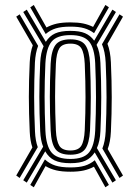

<svg xmlns="http://www.w3.org/2000/svg" viewBox="-20 -794 574 793"><path d="M168.8 -653.5 105 -763.8 119.5 -773.5 172 -680.5Q191.8 -691.2 214.6 -696.4Q237.5 -701.5 270.8 -701.5Q302 -701.5 323.6 -697Q345.2 -692.5 364.5 -682.8L415.2 -773.5L429.8 -763.8L368.5 -657Q350.2 -671 327.8 -677.5Q305.2 -684 270.8 -684Q234.2 -684 210.6 -676.8Q187 -669.5 168.8 -653.5ZM90.5 -39.8 76 -49.5 158.2 -188Q147.8 -213 146 -252.5Q142.5 -328.8 142.5 -394.1Q142.5 -459.5 146 -534.2Q148 -576.8 160.2 -603L76 -744.5L90.5 -754.2L169.2 -621.2Q184.2 -645 207.5 -655.8Q230.8 -666.5 270.8 -666.5Q308.8 -666.5 331.2 -656.9Q353.8 -647.2 369 -626L444.2 -754.2L458.8 -744.5L378.8 -608.8Q392.8 -580.8 394.8 -534.2Q398.2 -457.8 398.2 -392.4Q398.2 -327 394.8 -252.5Q392.8 -209.5 380.2 -182.5L458.8 -49.5L444.2 -39.8L371.2 -164.5Q356 -141.2 333.1 -130.6Q310.2 -120 270.8 -120Q229.2 -120 205.4 -131.6Q181.5 -143.2 166.8 -169ZM61.2 -59 47 -69 113.8 -185Q104.5 -211.5 102.8 -250Q99.2 -327.5 99.2 -394.1Q99.2 -460.8 102.8 -536.8Q105 -578.8 115.5 -607L47 -725.2L61.2 -734.8L137.5 -604.5Q126.5 -576.8 124.2 -535.5Q121 -460.2 121 -394.2Q121 -328.2 124.5 -251.2Q126.2 -212.5 136 -186.2ZM473.5 -59 402.8 -180.8Q414.2 -208.8 416.5 -251.2Q420 -326.2 420 -392.2Q420 -458.2 416.5 -535.5Q414.2 -581.5 401.2 -611.2L473.5 -734.8L488 -725.2L423.8 -613Q436 -582 438 -536.8Q441.5 -458.8 441.5 -392.1Q441.5 -325.5 438 -250Q436 -207.5 424.8 -178.5L488 -69ZM270.8 -137.5Q325.8 -137.5 347.8 -164.5Q369.8 -191.5 373.2 -254Q376.5 -327.5 376.5 -392.2Q376.5 -457 373.2 -533.2Q370.2 -595.2 348.2 -622.1Q326.2 -649 270.8 -649Q215.2 -649 193.1 -622Q171 -595 167.5 -533Q164.2 -459 164.2 -394.1Q164.2 -329.2 167.5 -253.8Q170.5 -191.2 192.8 -164.4Q215 -137.5 270.8 -137.5ZM270.8 -155Q226.2 -155 209 -178.1Q191.8 -201.2 189.2 -255Q185.8 -330 185.8 -394.1Q185.8 -458.2 189.2 -531.5Q192 -585 209.1 -608.2Q226.2 -631.5 270.8 -631.5Q315 -631.5 332 -608.4Q349 -585.2 351.8 -532Q355 -456.5 355 -392.4Q355 -328.2 351.8 -255.2Q348.8 -201.8 331.8 -178.4Q314.8 -155 270.8 -155ZM270.8 -172.5Q303.8 -172.5 315.8 -192Q327.8 -211.5 330 -256.5Q333.2 -328.8 333.2 -392.5Q333.2 -456.2 330 -530.8Q327.8 -575.2 315.9 -594.5Q304 -613.8 270.8 -613.8Q237.2 -613.8 225.1 -594.4Q213 -575 210.8 -530.2Q207.5 -457.8 207.5 -394.1Q207.5 -330.5 210.8 -256Q213 -211.2 225.1 -191.9Q237.2 -172.5 270.8 -172.5ZM119.5 -20.5 105 -30.2 165.5 -135.5Q184 -118.2 208.2 -110.4Q232.5 -102.5 270.8 -102.5Q306.8 -102.5 330 -109.6Q353.2 -116.8 371.5 -132.2L429.8 -30.2L415.2 -20.5L368 -105.5Q348.5 -95 326 -89.9Q303.5 -84.8 270.8 -84.8Q235.8 -84.8 212 -90.4Q188.2 -96 168 -108Z"/></svg>

Font: Big Shoulders Inline Display
Style: Bold
Weight: 700
Designer: Patric King
Foundry: XO Type Co
Version: Version 1.000